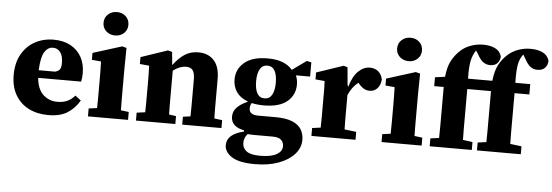

<svg xmlns="http://www.w3.org/2000/svg" viewBox="-57 -920 3830 1331"><g transform="rotate(5 1858.5 -254.5)"><path d="M288 -453Q252 -453 229 -417Q206 -381 202 -289H316Q342 -296 350 -310.5Q358 -325 358 -353Q358 -403 338.5 -428Q319 -453 288 -453ZM295 15Q217 15 158 -15Q99 -45 65.5 -102.5Q32 -160 32 -242Q32 -325 65.5 -385Q99 -445 157 -477Q215 -509 288 -509Q356 -509 405.5 -482Q455 -455 481.5 -407Q508 -359 508 -296Q508 -263 502 -236H203Q210 -157 251 -119.5Q292 -82 349 -82Q390 -82 419 -95.5Q448 -109 471 -136L511 -105Q478 -49 427.5 -17Q377 15 295 15Z M570 0V-55L628 -63Q629 -100 629 -140Q629 -180 629 -213V-264Q629 -302 628.5 -329.5Q628 -357 627 -387L563 -393V-441L764 -504L795 -496L793 -355V-213Q793 -180 793 -139.5Q793 -99 794 -62L849 -55V0ZM708 -575Q671 -575 646 -598Q621 -621 621 -656Q621 -692 646 -715Q671 -738 708 -738Q745 -738 769.5 -715Q794 -692 794 -656Q794 -621 769.5 -598Q745 -575 708 -575Z M904 0V-55L963 -63Q964 -100 964 -140Q964 -180 964 -213V-271Q964 -308 963.5 -332.5Q963 -357 962 -387L897 -393V-441L1083 -504L1112 -496L1121 -405Q1160 -457 1200.5 -483Q1241 -509 1295 -509Q1363 -509 1403 -465.5Q1443 -422 1443 -336V-214Q1443 -180 1443 -139.5Q1443 -99 1444 -62L1499 -55V0H1226V-55L1278 -62Q1279 -99 1279 -139.5Q1279 -180 1279 -214V-317Q1279 -364 1264.5 -383Q1250 -402 1218 -402Q1175 -402 1128 -367V-213Q1128 -180 1128 -139.5Q1128 -99 1129 -62L1178 -55V0Z M1659 89Q1659 125 1687.5 146.5Q1716 168 1782 168Q1859 168 1897 146Q1935 124 1935 89Q1935 61 1917 44.5Q1899 28 1858 28H1739Q1723 28 1709.5 27.5Q1696 27 1684 26Q1659 51 1659 89ZM1778 -231Q1813 -231 1830 -261.5Q1847 -292 1847 -346Q1847 -400 1830 -429.5Q1813 -459 1779 -459Q1745 -459 1727.5 -429Q1710 -399 1710 -345Q1710 -291 1726.5 -261Q1743 -231 1778 -231ZM1778 -182Q1731 -182 1693 -191Q1682 -174 1682 -153Q1682 -131 1697.5 -119.5Q1713 -108 1747 -108H1864Q1938 -108 1982 -90Q2026 -72 2045.5 -40Q2065 -8 2065 33Q2065 88 2025.5 132.5Q1986 177 1915.5 203Q1845 229 1752 229Q1640 229 1589.5 195.5Q1539 162 1539 115Q1539 76 1569 50Q1599 24 1656 11V2Q1613 -6 1589 -27.5Q1565 -49 1565 -86Q1565 -123 1591 -150Q1617 -177 1664 -197V-200Q1612 -219 1586 -256.5Q1560 -294 1560 -344Q1560 -416 1615.5 -462.5Q1671 -509 1776 -509Q1842 -509 1884.5 -491Q1927 -473 1949 -444L2048 -515L2080 -508V-409H1981Q1994 -382 1994 -345Q1994 -273 1939.5 -227.5Q1885 -182 1778 -182Z M2125 0V-55L2184 -63Q2185 -100 2185 -140Q2185 -180 2185 -213V-271Q2185 -309 2185 -333Q2185 -357 2183 -387L2119 -393V-441L2305 -504L2333 -496L2344 -370L2349 -369V-358Q2369 -433 2406.5 -470Q2444 -507 2488 -507Q2523 -507 2546.5 -487.5Q2570 -468 2577 -432Q2574 -393 2553 -370Q2532 -347 2500 -347Q2476 -347 2456.5 -359Q2437 -371 2420 -393L2418 -396Q2374 -362 2349 -304V-213Q2349 -181 2349 -141Q2349 -101 2350 -65L2432 -55V0Z M2613 0V-55L2671 -63Q2672 -100 2672 -140Q2672 -180 2672 -213V-264Q2672 -302 2671.5 -329.5Q2671 -357 2670 -387L2606 -393V-441L2807 -504L2838 -496L2836 -355V-213Q2836 -180 2836 -139.5Q2836 -99 2837 -62L2892 -55V0ZM2751 -575Q2714 -575 2689 -598Q2664 -621 2664 -656Q2664 -692 2689 -715Q2714 -738 2751 -738Q2788 -738 2812.5 -715Q2837 -692 2837 -656Q2837 -621 2812.5 -598Q2788 -575 2751 -575Z M2948 0V-55L3008 -63Q3009 -101 3009 -138.5Q3009 -176 3009 -213V-418H2943V-480L3012 -489Q3020 -562 3042.5 -602.5Q3065 -643 3095 -672Q3127 -703 3169.5 -718.5Q3212 -734 3257 -734Q3305 -734 3339.5 -717.5Q3374 -701 3385 -663Q3384 -635 3366.5 -616Q3349 -597 3316 -597Q3289 -597 3268 -612Q3247 -627 3227 -664L3211 -689L3209 -687Q3187 -655 3178.5 -611Q3170 -567 3172 -490H3341Q3349 -561 3371 -602Q3393 -643 3425 -673Q3457 -703 3499 -718.5Q3541 -734 3587 -734Q3637 -734 3671.5 -717Q3706 -700 3717 -662Q3716 -632 3698 -612.5Q3680 -593 3645 -593Q3618 -593 3597.5 -608Q3577 -623 3557 -660L3539 -690Q3537 -688 3535 -685Q3533 -682 3531 -679Q3519 -661 3512 -637.5Q3505 -614 3502.5 -579Q3500 -544 3501 -490H3605V-418H3502V-213Q3502 -176 3502 -139.5Q3502 -103 3503 -65L3582 -55V0H3277V-55L3337 -63Q3338 -101 3338 -138.5Q3338 -176 3338 -213V-418H3173V-213Q3173 -176 3173 -139Q3173 -102 3174 -64L3241 -55V0Z"/></g></svg>

Font: Source Serif 4 SmText
Style: Bold
Weight: 700
Designer: Frank Grießhammer
Foundry: Adobe
Version: Version 4.005;hotconv 1.1.0;makeotfexe 2.6.0